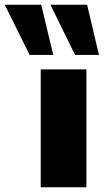

<svg xmlns="http://www.w3.org/2000/svg" viewBox="-106 -791 451 811"><path d="M66 0V-498H259V0ZM211 -559 107 -771H262L312 -559ZM19 -559 -86 -771H68L119 -559Z"/></svg>

Font: Nunito Sans 10pt SemiExpanded Black
Style: Regular
Weight: 900
Width: 6
Designer: Vernon Adams
Foundry: Vernon Adams
Version: Version 3.101;gftools[0.9.27]